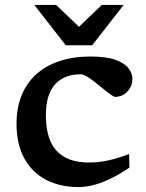

<svg xmlns="http://www.w3.org/2000/svg" viewBox="-20 -747 591 778"><path d="M347 -518Q412 -518 448.8 -504.2Q485.5 -490.5 501 -470Q516.5 -449.5 516.5 -428Q516.5 -407.5 507 -390.8Q497.5 -374 481.8 -364.2Q466 -354.5 446.5 -354.5Q441.5 -354.5 428.5 -363.8Q415.5 -373 399 -386.5Q382.5 -400 365.2 -413.8Q348 -427.5 332.5 -436.8Q317 -446 306.5 -446Q263.5 -446 231.8 -428.2Q200 -410.5 183 -374Q166 -337.5 166 -280.5Q166 -215 185.5 -172.5Q205 -130 244 -109.2Q283 -88.5 341 -88.5Q381 -88.5 421 -97.5Q461 -106.5 503 -123L504.5 -68Q466.5 -42 430.5 -24.2Q394.5 -6.5 361.5 2.2Q328.5 11 298.5 11Q222.5 11 166 -18.8Q109.5 -48.5 78.2 -105.8Q47 -163 47 -245.5Q47 -309.5 67.2 -359.8Q87.5 -410 126 -445.2Q164.5 -480.5 220.2 -499.2Q276 -518 347 -518ZM315.5 -623.5H284.5L392.5 -727H481L353.5 -563.5H246.5L119 -727H207.5Z"/></svg>

Font: Newsreader 7pt Medium
Style: Regular
Weight: 500
Designer: Hugues Gentile
Foundry: Production Type
Version: Version 1.003